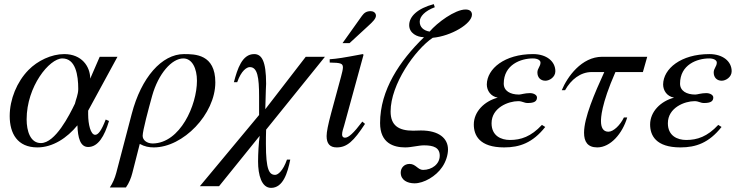

<svg xmlns="http://www.w3.org/2000/svg" viewBox="-20 -703 3583 930"><path d="M549 -428H463L417 -322C417 -381 376 -441 291 -441C229 -441 162 -409 118 -364C62 -307 27 -222 27 -141C27 -57 64 11 161 11C236 11 305 -35 355 -96C357 -35 369 9 407 9C455 9 486 -43 508 -117L492 -124C471 -69 455 -50 441 -50C419 -50 407 -101 407 -149V-167ZM359 -272C359 -245 347 -220 343 -201C316 -145 248 -10 178 -10C127 -10 109 -68 109 -125C109 -284 219 -420 282 -420C346 -420 359 -340 359 -272Z M543 135C536 161 526 184 512 205H590C605 184 615 159 621 135L657 -6C680 7 702 11 725 11C867 11 1023 -150 1023 -304C1023 -441 924 -441 871 -441C764 -441 664 -328 618 -151ZM934 -312C934 -194 853 -10 720 -8C692 -8 671 -24 671 -45C671 -70 699 -174 717 -239C747 -346 812 -420 868 -420C911 -420 934 -371 934 -312Z M1554 -428H1461L1265 -174C1267 -272 1269 -287 1269 -297C1269 -409 1247 -441 1211 -441C1153 -441 1130 -370 1113 -305H1129C1149 -362 1176 -378 1190 -378C1227 -378 1235 -329 1235 -235V-146L948 199H1041L1238 -45C1233 -14 1230 43 1230 79C1230 145 1247 207 1293 207C1351 207 1373 135 1386 70H1370C1351 125 1326 144 1313 144C1284 144 1268 120 1268 -6C1268 -26 1268 -49 1269 -75Z M1639 -494H1673L1761 -575C1784 -596 1801 -612 1801 -627C1801 -642 1787 -649 1776 -649C1755 -649 1744 -641 1733 -626ZM1735 -114C1692 -57 1668 -36 1651 -36C1643 -36 1637 -41 1637 -51C1637 -65 1642 -78 1647 -95L1741 -438L1737 -441C1636 -422 1616 -419 1577 -416V-400C1631 -399 1641 -396 1641 -376C1641 -368 1637 -350 1632 -332L1584 -155C1569 -99 1562 -64 1562 -44C1562 -7 1578 11 1611 11C1661 11 1693 -19 1748 -103Z M2081 -683C2002 -662 1962 -623 1962 -581C1962 -542 2001 -523 2032 -523L2033 -522C1916 -408 1821 -267 1821 -107C1821 -9 1887 11 1943 11C1973 11 2007 1 2034 1C2080 1 2110 12 2110 51C2110 92 2072 120 2029 120C2004 120 1994 91 1964 91C1937 91 1921 111 1921 133C1921 170 1954 185 1988 185C2033 185 2092 151 2122 106C2140 80 2150 47 2150 21C2150 -33 2106 -71 2019 -71C2012 -71 1994 -70 1981 -70C1911 -70 1872 -95 1872 -163C1872 -294 1990 -462 2076 -520C2165 -528 2266 -588 2266 -632C2266 -647 2256 -657 2235 -657C2184 -657 2097 -593 2061 -550C2031 -555 2013 -572 2013 -598C2013 -623 2038 -650 2086 -668Z M2605 -98C2552 -41 2503 -25 2450 -25C2407 -25 2361 -45 2361 -106C2361 -182 2443 -213 2490 -213C2511 -213 2518 -204 2536 -204C2569 -204 2581 -213 2581 -231C2581 -243 2565 -252 2547 -252C2522 -252 2504 -245 2494 -245C2451 -245 2420 -263 2420 -298C2420 -390 2503 -420 2561 -420C2584 -420 2598 -411 2598 -400C2598 -381 2583 -372 2583 -352C2583 -328 2598 -312 2622 -312C2641 -312 2670 -329 2670 -358C2670 -406 2627 -441 2562 -441C2424 -441 2339 -370 2338 -294C2338 -264 2357 -236 2391 -230C2326 -213 2275 -162 2275 -100C2275 -48 2302 11 2422 11C2497 11 2560 -11 2621 -88Z M3115 -428H2897C2797 -428 2728 -331 2701 -266H2717C2746 -318 2792 -354 2846 -354H2907C2860 -251 2809 -133 2809 -60C2809 -17 2826 11 2873 11C2937 11 2995 -56 3018 -134H3002C2985 -98 2952 -65 2927 -65C2901 -65 2891 -86 2891 -116C2891 -130 2891 -195 2961 -354H3094Z M3459 -98C3406 -41 3357 -25 3304 -25C3261 -25 3215 -45 3215 -106C3215 -182 3297 -213 3344 -213C3365 -213 3372 -204 3390 -204C3423 -204 3435 -213 3435 -231C3435 -243 3419 -252 3401 -252C3376 -252 3358 -245 3348 -245C3305 -245 3274 -263 3274 -298C3274 -390 3357 -420 3415 -420C3438 -420 3452 -411 3452 -400C3452 -381 3437 -372 3437 -352C3437 -328 3452 -312 3476 -312C3495 -312 3524 -329 3524 -358C3524 -406 3481 -441 3416 -441C3278 -441 3193 -370 3192 -294C3192 -264 3211 -236 3245 -230C3180 -213 3129 -162 3129 -100C3129 -48 3156 11 3276 11C3351 11 3414 -11 3475 -88Z"/></svg>

Font: XITS
Style: Italic
Weight: 400
Italic angle: -16.33°
Designer: MicroPress Inc., with final additions and corrections provided by Coen Hoffman, Elsevier (retired)
Version: Version 1.107